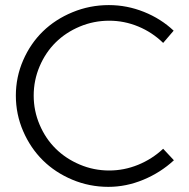

<svg xmlns="http://www.w3.org/2000/svg" viewBox="-20 -725 741 751"><path d="M618.2 -557.1Q575.7 -598.6 521 -621.3Q466.3 -644 407.2 -644Q346.7 -644 292 -621.1Q237.3 -598.1 197.8 -559.1Q158.2 -520 135 -465.6Q111.8 -411.1 111.8 -351.1Q111.8 -291.5 135 -237.1Q158.2 -182.6 197.8 -143.6Q237.3 -104.5 292 -81.3Q346.7 -58.1 407.2 -58.1Q465.3 -58.1 520 -80.3Q574.7 -102.5 618.2 -143.1L660.2 -98.1Q607.9 -49.8 540.8 -22Q473.6 5.9 403.8 5.9Q329.6 5.9 262.7 -22.2Q195.8 -50.3 147.5 -98.1Q99.1 -146 70.6 -211.9Q42 -277.8 42 -351.1Q42 -423.8 70.6 -489.3Q99.1 -554.7 147.7 -602.1Q196.3 -649.4 263.7 -677.2Q331.1 -705.1 405.8 -705.1Q476.6 -705.1 543 -678.5Q609.4 -651.9 659.2 -605Z"/></svg>

Font: Montserrat arm Light
Style: Regular
Weight: 300
Designer: Julieta Ulanovsky
Foundry: Julieta Ulanovsky
Version: Version 6.000;PS 006.000;hotconv 1.0.88;makeotf.lib2.5.64775